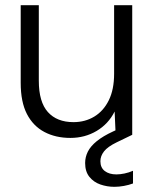

<svg xmlns="http://www.w3.org/2000/svg" viewBox="-20 -521 602 742"><path d="M252 12Q195 12 151.5 -11Q108 -34 84 -80.5Q60 -127 60 -201V-501H130V-209Q130 -127 165 -88Q200 -49 264 -49Q309 -49 344.5 -70.5Q380 -92 400.5 -133.5Q421 -175 421 -236V-501H491V0H427L423 -90Q399 -42 353.5 -15Q308 12 252 12ZM422 201Q394 201 368 192Q342 183 325.5 162.5Q309 142 309 109Q309 86 319.5 65Q330 44 354 24.5Q378 5 417 -13L472 -38L491 0L431 29Q396 46 382 64Q368 82 368 102Q368 127 385 140Q402 153 430 153Q444 153 461 149.5Q478 146 494 139V188Q478 194 459 197.5Q440 201 422 201Z"/></svg>

Font: DM Sans 18pt Light
Style: Regular
Weight: 300
Designer: Colophon Foundry, Jonny Pinhorn
Foundry: Colophon Foundry
Version: Version 4.004;gftools[0.9.30]